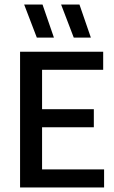

<svg xmlns="http://www.w3.org/2000/svg" viewBox="-20 -822 500 842"><path d="M68 0V-595H432.5V-516H164.5V-79H436.5V0ZM139.5 -264V-343H391.5V-264ZM303.5 -657 248 -802H328.5L378.5 -657ZM141.5 -657 86 -802H166.5L216.5 -657Z"/></svg>

Font: Encode Sans SC Condensed Medium
Style: Regular
Weight: 500
Width: 3
Designer: Multiple Designers
Foundry: Impallari Type
Version: Version 3.002